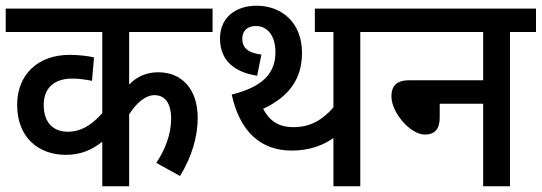

<svg xmlns="http://www.w3.org/2000/svg" viewBox="-20 -652 1896 672"><path d="M724 -540V-622H0V-540H338V-256C304 -218 267 -191 217 -191C172 -191 133 -217 133 -285C133 -344 170 -377 233 -377C256 -377 284 -373 302 -369L309 -451C290 -456 254 -460 223 -460C114 -460 40 -392 40 -285C40 -169 117 -110 210 -110C266 -110 305 -130 338 -156V0H432V-252C459 -294 491 -319 520 -319C557 -319 579 -292 579 -236C579 -182 557 -126 527 -82L610 -36C652 -104 672 -175 672 -239C672 -342 615 -399 534 -399C495 -399 461 -386 432 -356V-540Z M1241 -540H1332V-622H1082V-540H1147V-276C1110 -234 1068 -207 1008 -207C955 -207 924 -228 901 -271C990 -313 1037 -374 1037 -467C1037 -574 965 -632 878 -632C805 -632 750 -591 750 -517C750 -440 801 -399 880 -387L895 -461C846 -467 828 -486 828 -517C828 -543 845 -561 875 -561C918 -561 944 -525 944 -469C944 -396 900 -348 791 -321C819 -193 891 -125 1001 -125C1062 -125 1111 -143 1147 -169V0H1241Z M1318 -622V-540H1671V-371H1412C1364 -371 1350 -347 1350 -315C1350 -257 1417 -181 1467 -181C1501 -181 1519 -200 1519 -240V-289H1671V0H1765V-540H1856V-622Z"/></svg>

Font: Noto Sans Devanagari UI SemiCondensed Medium
Style: Regular
Weight: 500
Width: 4
Designer: Jelle Bosma - Monotype Design Team
Foundry: Monotype Imaging Inc.
Version: Version 2.004